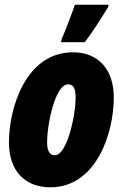

<svg xmlns="http://www.w3.org/2000/svg" viewBox="-20 -785 520 815"><path d="M239 -606H340C369 -643 414 -714 439 -755L441 -765H298C290 -740 254 -646 242 -620ZM194 10C387 10 463 -216 463 -372C463 -488 399 -563 290 -563C89 -563 18 -326 18 -181C18 -62 83 10 194 10ZM213 -126C190 -126 180 -146 180 -180C180 -261 215 -427 269 -427C292 -427 301 -409 301 -372C301 -292 264 -126 213 -126Z"/></svg>

Font: Noto Sans UI Condensed Black
Style: Italic
Weight: 900
Width: 3
Italic angle: -192°
Designer: Monotype Design Team
Foundry: Monotype Imaging Inc.
Version: Version 1.901